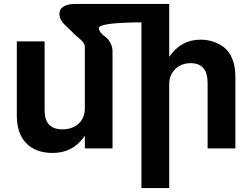

<svg xmlns="http://www.w3.org/2000/svg" viewBox="-20 -749 1273 969"><path d="M941.9 -430.2Q895 -430.2 864.5 -400.4Q834 -370.6 834 -324.2V200.2H693.8V-636.2Q479 -634.8 479 -606.9Q479 -597.7 486.3 -587.4Q493.7 -577.1 498.3 -573.5Q502.9 -569.8 514.2 -561Q527.8 -550.8 537.8 -531.2Q547.9 -511.7 547.9 -490.2V0H408.2V-64Q349.6 22.9 246.1 22.9Q159.7 22.9 112.3 -26.4Q64.9 -75.7 64.9 -164.1V-540H205.1V-192.9Q205.1 -96.2 294.9 -96.2Q345.2 -96.2 376.7 -125Q408.2 -153.8 408.2 -202.1V-509.8Q408.2 -522.5 401.9 -532.2Q394 -543.9 378.9 -556.2Q364.3 -567.9 356.9 -575.2L311 -620.1Q279.8 -648.4 279.8 -679.2Q279.8 -704.1 301.8 -716.6Q323.7 -729 356.9 -729H834V-461.9Q892.6 -548.8 992.2 -548.8Q1057.1 -548.8 1107.9 -512.2Q1136.7 -491.2 1152.3 -451.9Q1168 -412.6 1168 -361.8V0H1027.8V-330.1Q1027.8 -430.2 941.9 -430.2Z"/></svg>

Font: Miedinger*
Style: Bold
Weight: 700
Version: Version 001.000